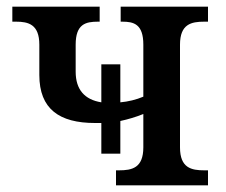

<svg xmlns="http://www.w3.org/2000/svg" viewBox="-20 -556 678 576"><path d="M284 -95H341V-193C364 -198 388 -205 410 -214V-114C410 -52 376 -45 337 -45H328V0H604V-45H593C554 -45 520 -52 520 -114V-422C520 -484 554 -491 593 -491H604V-536H342V-491H347C381 -491 410 -484 410 -422V-266C389 -257 364 -251 341 -249V-363H284V-249C234 -257 207 -287 207 -341V-422C207 -484 237 -491 274 -491H279V-536H17V-491H28C65 -491 98 -483 98 -422V-331C98 -229 158 -187 265 -187C271 -187 277 -187 284 -187Z"/></svg>

Font: Noto Serif Medium
Style: Regular
Weight: 500
Designer: Monotype Design Team
Foundry: Monotype Imaging Inc.
Version: Version 2.013